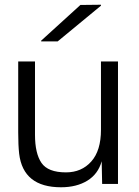

<svg xmlns="http://www.w3.org/2000/svg" viewBox="-20 -778 586 812"><path d="M238 14Q78 14 61 -128Q57 -164 57 -218V-518H128V-208Q128 -129 155.5 -89Q183 -49 259 -49Q325 -49 366 -95Q407 -141 407 -229V-518H479V0H412L410 -96Q395 -42 349.5 -14Q304 14 238 14ZM154 -603V-606L320 -757L407 -758V-754L224 -603Z"/></svg>

Font: Nacelle Light
Style: Regular
Weight: 300
Designer: Sora Sagano
Foundry: Sora Sagano
Version: Version 1.000;FEAKit 1.0